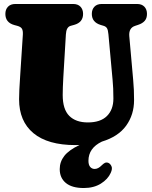

<svg xmlns="http://www.w3.org/2000/svg" viewBox="-20 -720 763 966"><path d="M546.5 -317.5 525.5 -547.5Q523.5 -569.5 518.2 -578Q513 -586.5 501.5 -590L486.5 -594.5Q442 -608 442 -650Q442 -672.5 455 -686.2Q468 -700 492 -700H669.5Q693.5 -700 706.5 -686.2Q719.5 -672.5 719.5 -650Q719.5 -628 708 -615Q696.5 -602 675 -595L660 -590Q627 -579.5 630.5 -538L650 -318.5Q652.5 -292.5 653.5 -267.8Q654.5 -243 654.5 -216Q654.5 -143 614.8 -87.8Q575 -32.5 492.5 -7.5Q425 25 425 89Q425 109.5 433.8 119.8Q442.5 130 456.5 130Q474 130 491.5 112Q500 103.5 507.2 99.8Q514.5 96 524 99Q534 102.5 540.5 115.5Q547 128.5 537 150Q523 181.5 487.5 203.8Q452 226 401.5 226Q342 226 311.2 200.5Q280.5 175 280.5 131Q280.5 94 303.5 64.5Q326.5 35 380 9.5Q370 10 359.5 10Q220.5 10 148.2 -50Q76 -110 76 -220.5Q76 -260 81.5 -338.5L95 -546Q96 -565.5 90.5 -575.2Q85 -585 67 -590L52 -594Q7 -606.5 7 -650Q7 -672.5 20.2 -686.2Q33.5 -700 57.5 -700H348Q372 -700 385 -686.2Q398 -672.5 398 -650Q398 -607.5 353.5 -595L335.5 -590Q313.5 -584 311.5 -547L298.5 -329.5Q295.5 -275.5 295.5 -242Q295.5 -170 328.5 -137Q361.5 -104 422 -104Q485.5 -104 518 -136.2Q550.5 -168.5 550.5 -224Q550.5 -254 549.5 -274.8Q548.5 -295.5 546.5 -317.5Z"/></svg>

Font: Fraunces 144pt SuperSoft Black
Style: Regular
Weight: 900
Version: Version 1.000;[b76b70a41]